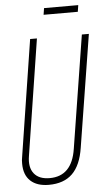

<svg xmlns="http://www.w3.org/2000/svg" viewBox="-58 -880 513 928"><g transform="rotate(-5 198.5 -416.5)"><path d="M141 10Q84 10 52.5 -19Q21 -48 21 -103Q21 -114 21.5 -120Q22 -126 24 -137L112 -700H145L57 -137Q48 -83 72 -52.5Q96 -22 148 -22Q256 -22 276 -153L363 -700H397L310 -156Q297 -71 255.5 -30.5Q214 10 141 10ZM187 -811 192 -843H358L353 -811Z"/></g></svg>

Font: Georama Condensed ExtraLight
Style: Italic
Weight: 200
Width: 3
Italic angle: -9°
Designer: Jean-Baptiste Levee
Foundry: Production Type
Version: Version 1.000